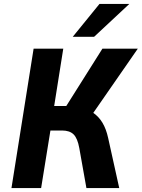

<svg xmlns="http://www.w3.org/2000/svg" viewBox="-20 -951 717 971"><path d="M38 0 150 -705H300L254 -415H334L302 -394L498 -705H677L442 -366L384 -409Q421 -401 450 -381.5Q479 -362 498 -330.5Q517 -299 527 -253L583 0H417L381 -202Q372 -252 352 -271.5Q332 -291 294 -291H235L188 0ZM348 -765 483 -931H634L456 -765Z"/></svg>

Font: Nunito Sans 7pt Condensed ExtraBold
Style: Italic
Weight: 800
Width: 3
Italic angle: -9°
Designer: Vernon Adams
Foundry: Vernon Adams
Version: Version 3.101;gftools[0.9.27]